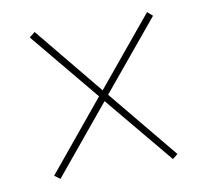

<svg xmlns="http://www.w3.org/2000/svg" viewBox="-56 -633 578 543"><g transform="rotate(-10 232.5 -362.0)"><path d="M76 -151 60 -163 224 -362 60 -560 76 -573 237 -377 399 -573 414 -560 250 -362 414 -163 399 -151 237 -346Z"/></g></svg>

Font: Noto Serif Display Condensed Thin
Style: Regular
Weight: 100
Width: 3
Designer: Monotype Design Team
Foundry: Monotype Imaging Inc.
Version: Version 2.009